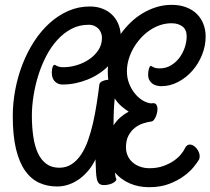

<svg xmlns="http://www.w3.org/2000/svg" viewBox="-20 -737 877 800"><path d="M809.1 -71.8Q802.7 -61 787.4 -41.7Q772 -22.5 746.6 -3.7Q721.2 15.1 685.1 29.1Q648.9 43 601.1 43Q557.1 43 520.5 27.1Q483.9 11.2 459 -18.1Q460.4 -6.3 461.9 2.9Q464.8 7.3 464.8 9.8Q464.8 14.6 460 19Q455.1 23.4 447.8 26.9Q440.4 30.3 431.4 32.2Q422.4 34.2 414.1 34.2Q400.9 34.2 394 28.8Q387.2 23.4 384 11Q380.9 -1.5 379.9 -22.2Q378.9 -43 377.9 -73.2Q366.7 -49.3 350.1 -28.8Q333.5 -8.3 313 7.1Q292.5 22.5 268.3 31.2Q244.1 40 217.8 40Q176.8 40 142.8 24.4Q108.9 8.8 84.5 -25.9Q60.1 -60.5 46.6 -116.5Q33.2 -172.4 33.2 -252.9Q33.2 -308.1 43.7 -363.5Q54.2 -418.9 74 -469.7Q93.8 -520.5 122.3 -564.5Q150.9 -608.4 186.5 -640.6Q222.2 -672.9 264.4 -691.4Q306.6 -710 354 -710Q382.8 -710 406 -701.2Q429.2 -692.4 445.6 -677Q461.9 -661.6 471.4 -640.6Q481 -619.6 482.9 -595.2Q501.5 -621.6 524.7 -643.8Q547.9 -666 575 -682.1Q602.1 -698.2 632.3 -707.5Q662.6 -716.8 694.8 -716.8Q729.5 -716.8 756.1 -706.5Q782.7 -696.3 800.5 -678.5Q818.4 -660.6 827.6 -636.5Q836.9 -612.3 836.9 -585Q836.9 -545.9 822 -508.8Q807.1 -471.7 781.7 -442.6Q756.3 -413.6 722.7 -395.8Q689 -377.9 651.9 -377.9Q642.6 -377.9 632.8 -380.4Q623 -382.8 615.2 -388.4Q607.4 -394 602.3 -403.3Q597.2 -412.6 597.2 -425.8Q597.2 -431.2 597.9 -437.5Q598.6 -443.8 600.1 -449.2Q601.6 -454.6 603.5 -458.3Q605.5 -461.9 607.9 -461.9Q610.8 -461.9 613 -460.4Q615.2 -459 618.9 -457Q622.6 -455.1 628.9 -453.6Q635.3 -452.1 646 -452.1Q670.9 -452.1 691.4 -464.1Q711.9 -476.1 726.6 -495.1Q741.2 -514.2 749.5 -538.1Q757.8 -562 757.8 -585.9Q757.8 -613.3 740.2 -626.7Q722.7 -640.1 694.8 -640.1Q669.9 -640.1 646.5 -632.1Q623 -624 602.3 -609.6Q581.5 -595.2 564.5 -575.9Q547.4 -556.6 534.9 -534.4Q522.5 -512.2 515.6 -488Q508.8 -463.9 508.8 -439.9Q508.8 -412.1 518.3 -388.2Q527.8 -364.3 542.7 -346.4Q557.6 -328.6 575.4 -318.1Q593.3 -307.6 609.9 -306.2Q612.3 -307.1 614.5 -307.1Q616.7 -307.1 619.1 -307.1Q627.9 -307.1 632.1 -300Q636.2 -293 636.2 -283.2Q636.2 -274.9 634 -265.9Q631.8 -256.8 628.4 -249.3Q625 -241.7 620.6 -236.6Q616.2 -231.4 611.8 -231Q596.2 -229 577.4 -223.1Q558.6 -217.3 542.5 -204.8Q526.4 -192.4 515.6 -172.6Q504.9 -152.8 504.9 -123Q504.9 -104 512.2 -87.9Q519.5 -71.8 532.7 -60.3Q545.9 -48.8 564 -42.5Q582 -36.1 603 -36.1Q634.3 -36.1 659.4 -44.9Q684.6 -53.7 703.1 -66.4Q721.7 -79.1 733.4 -93.3Q745.1 -107.4 750 -118.2Q753.9 -127 759.5 -130.9Q765.1 -134.8 771 -134.8Q778.3 -134.8 785.6 -130.4Q793 -126 798.8 -118.9Q804.7 -111.8 808.3 -103.3Q812 -94.7 812 -85.9Q812 -78.1 809.1 -71.8ZM240.2 -384.8Q221.7 -384.8 208.7 -397.5Q195.8 -410.2 195.8 -435.1Q195.8 -440.4 196.5 -446Q197.3 -451.7 198.7 -456.3Q200.2 -460.9 202.4 -463.9Q204.6 -466.8 207 -466.8Q209.5 -466.8 211.7 -465.3Q213.9 -463.9 217.5 -461.9Q221.2 -460 227.5 -458.5Q233.9 -457 245.1 -457Q272 -457 300.3 -465.6Q328.6 -474.1 351.8 -490Q375 -505.9 389.9 -528.3Q404.8 -550.8 404.8 -579.1Q404.8 -589.4 401.4 -599.1Q397.9 -608.9 391.1 -616.5Q384.3 -624 373.8 -628.9Q363.3 -633.8 349.1 -633.8Q310.1 -633.8 277.6 -616.7Q245.1 -599.6 218.8 -570.6Q192.4 -541.5 172.6 -503.4Q152.8 -465.3 139.6 -423.1Q126.5 -380.9 119.6 -337.4Q112.8 -293.9 112.8 -254.9Q112.8 -208 118.7 -168.2Q124.5 -128.4 137.7 -99.6Q150.9 -70.8 172.9 -54.4Q194.8 -38.1 227.1 -38.1Q256.3 -38.1 278.8 -53Q301.3 -67.9 318.1 -93.3Q335 -118.7 346.9 -152.6Q358.9 -186.5 367.7 -225.1Q376.5 -263.7 382.8 -304.7Q389.2 -345.7 394 -384.8Q395.5 -394 406.5 -398.9Q417.5 -403.8 431.2 -404.8Q430.2 -411.6 429.7 -419.2Q429.2 -426.8 429.2 -435.1Q429.2 -440.9 429.2 -447.5Q429.2 -454.1 430.2 -460.9Q412.6 -443.4 390.6 -429.2Q368.7 -415 344.2 -405.3Q319.8 -395.5 293.5 -390.1Q267.1 -384.8 240.2 -384.8ZM453.1 -214.8Q465.3 -233.9 481.7 -248Q498 -262.2 516.1 -272Q500.5 -281.7 485.4 -294.9Q470.2 -308.1 458 -327.1Q455.6 -304.2 454.3 -276.6Q453.1 -249 453.1 -215.8Z"/></svg>

Font: Grand Hotel
Style: Regular
Weight: 400
Designer: Brian J. Bonislawsky & Jim Lyles for Astigmatic (AOETI)
Foundry: Astigmatic (AOETI)
Version: Version 001.000